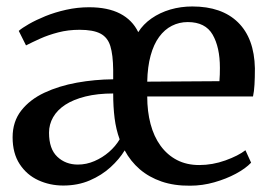

<svg xmlns="http://www.w3.org/2000/svg" viewBox="-20 -578 856 609"><path d="M180.5 10.5Q138 10.5 101.2 -6.5Q64.5 -23.5 42.2 -57.8Q20 -92 20 -142.5Q20 -192.5 47.5 -227.5Q75 -262.5 121 -284Q167 -305.5 223.8 -315.8Q280.5 -326 339 -326.5V-356.5Q338.5 -404 330 -431.8Q321.5 -459.5 298.5 -471.5Q275.5 -483.5 232.5 -483.5Q196 -483.5 164.5 -475.2Q133 -467 107.5 -455.5Q82 -444 62.5 -434L39.5 -480Q49.5 -489 71.8 -501.8Q94 -514.5 124 -526.8Q154 -539 189.8 -547Q225.5 -555 262.5 -555Q322 -555 361 -534.8Q400 -514.5 418.5 -476Q434 -501 460.5 -519.5Q487 -538 520.2 -547.8Q553.5 -557.5 590 -557.5Q683.5 -557.5 735 -507Q786.5 -456.5 788.5 -361.5Q788.5 -331 787.2 -309.5Q786 -288 782.5 -272H447Q447 -224.5 457.5 -184.8Q468 -145 489.2 -115.8Q510.5 -86.5 541.2 -70.5Q572 -54.5 612 -54.5Q654 -54.5 695 -69.2Q736 -84 758.5 -101.5L776.5 -62Q759 -43.5 728.2 -27Q697.5 -10.5 659.8 0.2Q622 11 583 11Q532.5 11.5 492.5 -2.2Q452.5 -16 423.2 -41.2Q394 -66.5 375.5 -101Q358.5 -73 330.5 -47.5Q302.5 -22 264.8 -5.8Q227 10.5 180.5 10.5ZM447 -319 676 -320.5Q677 -330.5 677.2 -341.8Q677.5 -353 677.5 -363Q677.5 -428 654.5 -468Q631.5 -508 575.5 -508Q548.5 -508 525.2 -496.2Q502 -484.5 484.8 -461Q467.5 -437.5 457.8 -402Q448 -366.5 447 -319ZM227 -56Q254 -56 279.5 -67Q305 -78 325.8 -96Q346.5 -114 359.5 -136Q348 -167.5 343.5 -203.2Q339 -239 339 -281.5Q289.5 -281.5 251.2 -272Q213 -262.5 187.2 -245.8Q161.5 -229 148.5 -206.2Q135.5 -183.5 135.5 -157Q135.5 -105.5 161.8 -80.8Q188 -56 227 -56Z"/></svg>

Font: Merriweather 48pt Medium
Style: Regular
Weight: 500
Version: Version 2.100